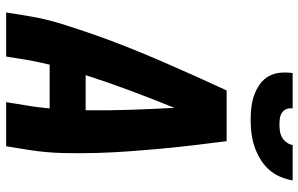

<svg xmlns="http://www.w3.org/2000/svg" viewBox="-198 -798 995 640"><g transform="rotate(90 300.0 -477.5)"><path d="M21 0 33 -74Q42 -130 59.5 -186Q77 -242 96.5 -297.5Q116 -353 138 -408Q160 -463 183.5 -517.5Q207 -572 231.5 -626.5Q256 -681 281 -735H450Q457 -681 463.5 -626.5Q470 -572 475 -517.5Q480 -463 484 -408Q488 -353 489.5 -297.5Q491 -242 489.5 -186Q488 -130 479 -74L467 0H320L332 -74Q335 -91 337 -109Q339 -127 341 -145H195Q191 -127 187 -109.5Q183 -92 180 -74L168 0ZM230 -265H347Q348 -339 345.5 -413Q343 -487 339 -561Q309 -487 281.5 -413.5Q254 -340 230 -265ZM379 -815Q358 -815 336.5 -817.5Q315 -820 296 -827Q277 -834 260.5 -845.5Q244 -857 234 -874.5Q224 -892 222 -913Q220 -934 223 -955H341Q339 -944 343 -934.5Q347 -925 355 -919.5Q363 -914 373.5 -912.5Q384 -911 395 -911Q405 -911 416 -912.5Q427 -914 437 -919.5Q447 -925 454 -934.5Q461 -944 463 -955H581Q577 -933 568 -912Q559 -891 543 -874Q527 -857 507 -845.5Q487 -834 465.5 -827Q444 -820 422 -817.5Q400 -815 379 -815Z"/></g></svg>

Font: Iosevka Curly Heavy Extended
Style: Italic
Weight: 900
Width: 7
Italic angle: -9°
Monospace: yes
Designer: Belleve Invis
Foundry: Belleve Invis
Version: Version 11.1.0; ttfautohint (v1.8.3)